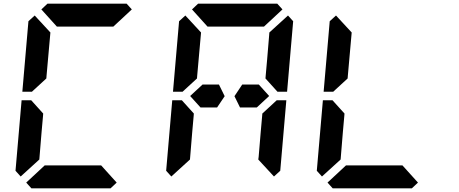

<svg xmlns="http://www.w3.org/2000/svg" viewBox="-20 -1020 2488 1040"><path d="M156 -526 153 -523H101L134 -905L168 -936L253 -844L240 -698L232 -608L231 -595ZM205 -302 193 -156 92 -64 64 -95 97 -477H149L158 -467L214 -405L213 -392ZM204 -969 237 -1000H390H514H666L694 -969L594 -876H587H534H503H379H348H295H288ZM612 -31 579 0H426H302H150L122 -31L222 -124H528Z M1382 -562 1438 -500 1371 -438H1311H1280L1250 -499L1292 -562H1322H1336ZM972 -526 969 -523H917L950 -905L984 -936L1069 -844L1056 -698L1048 -608L1047 -595ZM1401 -405 1479 -477H1531L1498 -95L1464 -64L1379 -156L1381 -170L1392 -302L1400 -392ZM1021 -302 1009 -156 908 -64 880 -95 913 -477H965L974 -467L1030 -405L1029 -392ZM1020 -969 1053 -1000H1206H1330H1482L1510 -969L1410 -876H1403H1350H1319H1195H1164H1111H1104ZM1540 -936 1568 -905 1535 -523H1483L1474 -533L1418 -595L1419 -608L1427 -698L1438 -830L1439 -844ZM1166 -562 1197 -499 1156 -438H1126H1066L1010 -500L1077 -562H1122H1137Z M1788 -526 1785 -523H1733L1766 -905L1800 -936L1885 -844L1872 -698L1864 -608L1863 -595ZM1837 -302 1825 -156 1724 -64 1696 -95 1729 -477H1781L1790 -467L1846 -405L1845 -392ZM2244 -31 2211 0H2058H1934H1782L1754 -31L1854 -124H2160Z"/></svg>

Font: DSEG14 Classic Mini
Style: Bold Italic
Weight: 700
Italic angle: -5°
Designer: Keshikan(Twitter:@keshinomi_88pro)
Version: Version 0.46